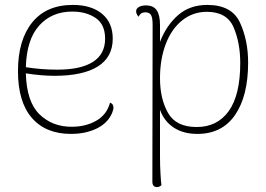

<svg xmlns="http://www.w3.org/2000/svg" viewBox="-20 -532 1081 780"><path d="M441 -95Q441 -87 435 -72Q417 -31 372 -9.5Q327 12 268 12Q166 12 109.5 -53Q53 -118 53 -243Q53 -369 110.5 -440.5Q168 -512 276 -512Q351 -512 394.5 -476Q438 -440 438 -375Q438 -300 377.5 -262Q317 -224 201 -224Q149 -224 85 -234Q88 -119 140 -68Q192 -17 271 -17Q328 -17 371 -41.5Q414 -66 427 -115Q441 -110 441 -95ZM85 -259Q148 -249 213 -249Q308 -249 357.5 -280.5Q407 -312 407 -375Q407 -433 368.5 -459Q330 -485 274 -485Q190 -485 139 -428Q88 -371 85 -259Z M988 -278Q988 -142 935 -65Q882 12 782 12Q725 12 686 -13.5Q647 -39 630 -86V106Q630 139 632 174.5Q634 210 636 220Q628 228 618 228Q599 228 599 206L600 -432Q600 -460 593.5 -471Q587 -482 570 -482Q551 -482 543 -464Q533 -475 533 -486Q533 -497 544 -503.5Q555 -510 573 -510Q603 -510 616.5 -490.5Q630 -471 630 -431V-362Q656 -429 703.5 -470.5Q751 -512 822 -512Q922 -512 955 -440Q988 -368 988 -278ZM956 -276Q956 -358 929 -421Q902 -484 820 -484Q764 -484 720.5 -449.5Q677 -415 653.5 -353.5Q630 -292 630 -214Q630 -131 662.5 -73.5Q695 -16 779 -16Q863 -16 909.5 -81Q956 -146 956 -276Z"/></svg>

Font: Arima Madurai Thin
Style: Regular
Weight: 250
Designer: Joana Correia and Natanael Gama
Foundry: NDISCOVER
Version: Version 1.020; ttfautohint (v1.5) -l 7 -r 28 -G 50 -x 13 -D 